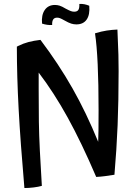

<svg xmlns="http://www.w3.org/2000/svg" viewBox="-20 -907 688 968"><path d="M176 -293Q177 -226 181 -146.5Q185 -67 191 30Q174 35 149.5 38Q125 41 103 41Q83 -190 74 -356.5Q65 -523 65 -672Q67 -673 68.5 -673.5Q70 -674 71 -675Q97 -688 123.5 -695Q150 -702 184 -706Q276 -584 345.5 -461.5Q415 -339 475 -192Q476 -219 476.5 -251.5Q477 -284 477 -352Q477 -485 472.5 -582.5Q468 -680 459 -739Q492 -749 518.5 -753Q545 -757 572 -758Q576 -674 577 -631Q578 -588 578 -549Q578 -399 573 -276.5Q568 -154 557 -26Q532 -22 509.5 -19Q487 -16 465 -15Q391 -188 321.5 -314Q252 -440 175 -541Q175 -503 175 -457Q175 -411 176 -293ZM312 -863Q329 -854 337.5 -851Q346 -848 354 -848Q369 -848 375 -857Q381 -866 380 -887Q394 -888 406 -885.5Q418 -883 430 -878Q434 -833 417 -808.5Q400 -784 365 -784Q352 -784 339 -788Q326 -792 305 -804Q289 -813 282 -815.5Q275 -818 268 -818Q254 -818 248 -808.5Q242 -799 243 -781Q231 -780 217.5 -782Q204 -784 192 -788Q188 -831 205.5 -856.5Q223 -882 257 -882Q269 -882 280.5 -878.5Q292 -875 312 -863Z"/></svg>

Font: Atma Medium
Style: Regular
Weight: 500
Designer: Gregori Vincens, Jeremie Hornus, Riccardo Olocco, Yoann Minet.
Foundry: black foundry
Version: Version 1.101;PS 1.100;hotconv 1.0.86;makeotf.lib2.5.63406